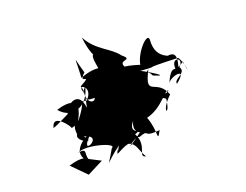

<svg xmlns="http://www.w3.org/2000/svg" viewBox="-114 -1071 1602 1248"><g transform="rotate(-15 687.0 -447.5)"><path d="M363 -110C343 -146 377 -186 309 -166C360 -207 576 -165 527 -138C468 -7 461 -40 576 -144C564 -109 544 -76 582 -180C534 -43 545 -104 637 -138C690 -131 691 -80 728 -30C672 -37 757 -97 697 -187C761 -211 649 -191 707 -274C667 -169 797 -180 749 -208C561 -33 688 -183 719 -162C803 -201 730 -147 858 -172C821 -85 850 -169 800 -270C914 -308 961 -427 980 -404C942 -369 848 -412 952 -358C951 -235 892 -275 984 -378C924 -506 817 -393 889 -571C856 -541 880 -576 907 -526C1032 -485 869 -565 836 -576C998 -578 803 -580 1096 -594C1135 -548 1147 -438 1119 -564C1045 -492 1046 -585 994 -441C1003 -489 1151 -534 1045 -433C1030 -469 1127 -486 1088 -534C1147 -599 1014 -624 1076 -482C1061 -497 1135 -649 1033 -625C980 -642 949 -683 949 -754C945 -821 826 -665 849 -581C962 -649 857 -658 873 -597C910 -609 701 -646 733 -620C714 -710 711 -577 773 -597C669 -697 833 -645 744 -705C688 -769 592 -781 525 -884C568 -680 626 -734 637 -725C518 -828 576 -682 578 -659C674 -538 672 -737 455 -631C450 -794 435 -781 483 -661C413 -582 546 -652 436 -579C473 -508 403 -476 505 -483C496 -445 440 -470 448 -532C399 -609 525 -566 448 -478C398 -494 446 -483 358 -360C431 -512 334 -507 249 -471C332 -386 452 -442 465 -579C413 -472 466 -616 439 -434C409 -583 294 -459 310 -423C350 -461 174 -336 197 -371C214 -458 317 -337 309 -332C431 -376 306 -403 333 -284C303 -240 450 -190 371 -259C521 -236 281 -113 427 -275C364 -251 263 -167 361 -95C353 -17 430 -180 233 -100L338 -11L444 -77Z"/></g></svg>

Font: CISF Camouflage Kit
Style: Mdz
Weight: 400
Designer: Robert Jablonski, Jasper
Foundry: Cannot Into Space Fonts
Version: Version 1.270